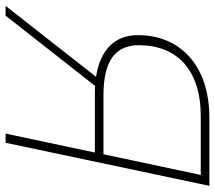

<svg xmlns="http://www.w3.org/2000/svg" viewBox="-80 -690 750 669"><g transform="rotate(90 294.5 -355.0)"><path d="M457 0 607 -710H370C186 -710 82 -607 82 -461C82 -379 134 -330 227 -315L-20 0H14L259 -312C267 -311 277 -311 286 -311H491L425 0ZM497 -341H292C170 -341 117 -383 117 -465C117 -594 200 -680 364 -680H569Z"/></g></svg>

Font: Geist Thin
Style: Italic
Weight: 100
Italic angle: -12°
Designer: Basement.studio, Andrés Briganti, Mateo Zaragoza
Foundry: Basement.studio, Vercel, Andrés Briganti, Guido Ferreyra, Mateo Zaragoza
Version: Version 1.500